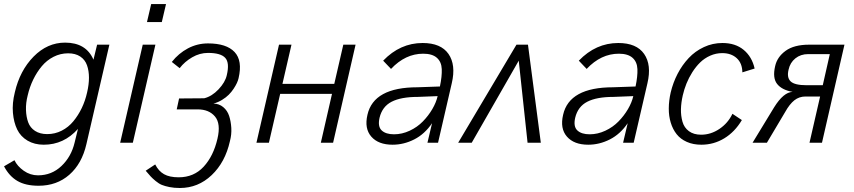

<svg xmlns="http://www.w3.org/2000/svg" viewBox="-24 -710 4250 955"><path d="M168 213.9Q103 213.9 62.3 189.9Q21.5 166 -3.9 117.2L47.9 86.9Q62 116.7 94.2 139.4Q126.5 162.1 165 162.1Q232.9 162.1 281.7 115.7Q330.6 69.3 347.2 -1L363.8 -68.8Q293.5 9.8 193.8 9.8Q147.5 9.8 113 -10.5Q78.6 -30.8 61.5 -65.9Q44.4 -101.1 40.3 -148.7Q36.1 -196.3 49.8 -251Q74.7 -358.9 143.1 -428.5Q211.4 -498 299.8 -498Q404.3 -498 440.9 -413.1L459 -487.8H520L405.8 6.8Q383.3 104.5 320.8 159.2Q258.3 213.9 168 213.9ZM210.9 -43Q249.5 -43 283 -60.1Q316.4 -77.1 340.8 -106.7Q365.2 -136.2 382.6 -172.4Q399.9 -208.5 409.2 -250Q418.5 -289.6 418.5 -323.7Q418.5 -357.9 408.7 -385.5Q398.9 -413.1 375 -429Q351.1 -444.8 314.9 -444.8Q276.4 -444.8 242.4 -427.5Q208.5 -410.2 183.8 -380.6Q159.2 -351.1 141.4 -314.5Q123.5 -277.8 113.8 -235.8Q104 -197.8 105.2 -163.1Q106.4 -128.4 116.2 -101.6Q126 -74.7 150.4 -58.8Q174.8 -43 210.9 -43Z M707 -600.1 728 -689.9H801.8L780.8 -600.1ZM573.7 0 686 -487.8H749L636.7 0Z M870.6 225.1Q842.3 225.1 819.1 220.5Q795.9 215.8 781 209.7Q766.1 203.6 750 190.2Q733.9 176.8 725.6 167.7Q717.3 158.7 700.7 139.2L748 107.9Q764.6 141.1 792 156.5Q819.3 171.9 864.7 171.9Q940.4 171.9 989 119.1Q1037.6 66.4 1057.6 -20Q1075.2 -94.7 1045.4 -130.4Q1015.6 -166 959 -166H855L866.7 -220.2L991.7 -221.2Q1029.8 -230.5 1063 -265.6Q1096.2 -300.8 1104 -335.9Q1118.7 -397.5 1096.4 -422.1Q1074.2 -446.8 1010.7 -446.8Q969.2 -446.8 931.9 -425Q894.5 -403.3 869.6 -371.1L830.6 -401.9Q864.3 -444.8 910.9 -469.5Q957.5 -494.1 1010.7 -494.1Q1102.5 -494.1 1142.8 -451.2Q1183.1 -408.2 1162.6 -320.8Q1160.2 -310.1 1154.3 -297.1Q1148.4 -284.2 1137.9 -268.3Q1127.4 -252.4 1113.8 -238.8Q1100.1 -225.1 1080.1 -212.9Q1060.1 -200.7 1037.6 -194.8Q1065.9 -194.3 1086.4 -177.2Q1106.9 -160.2 1115.7 -133.5Q1124.5 -106.9 1126.5 -73.7Q1128.4 -40.5 1119.6 -7.8Q1096.2 97.2 1028.8 161.1Q961.4 225.1 870.6 225.1Z M1251.5 0 1363.8 -487.8H1425.8L1380.9 -293H1638.7L1683.6 -487.8H1744.6L1632.8 0H1571.8L1627.4 -243.2H1369.6L1313.5 0Z M1928.7 9.8Q1857.9 9.8 1822.8 -30.5Q1787.6 -70.8 1803.7 -139.2Q1834.5 -275.9 2052.7 -275.9L2164.1 -279.8Q2174.8 -330.1 2173.3 -366.2Q2171.9 -402.3 2148.9 -422.6Q2126 -442.9 2081.1 -442.9Q1992.2 -442.9 1920.9 -367.2L1881.8 -408.2Q1966.3 -496.1 2078.1 -496.1Q2168.9 -496.1 2206.8 -441.7Q2244.6 -387.2 2223.1 -295.9L2154.8 0H2102.1L2125 -97.2Q2088.4 -43 2036.4 -16.6Q1984.4 9.8 1928.7 9.8ZM1936 -42Q1975.6 -42 2013.7 -59.8Q2051.8 -77.6 2079.3 -106Q2106.9 -134.3 2126.2 -167.2Q2145.5 -200.2 2152.8 -231.9L2053.7 -228Q1970.7 -228 1923.8 -203.9Q1877 -179.7 1863.8 -124Q1854 -80.6 1874.5 -61.3Q1895 -42 1936 -42Z M2254.9 0 2544.9 -487.8H2602.1L2666 0H2600.1L2556.2 -408.2L2322.3 0Z M2901.9 9.8Q2831.1 9.8 2795.9 -30.5Q2760.7 -70.8 2776.9 -139.2Q2807.6 -275.9 3025.9 -275.9L3137.2 -279.8Q3147.9 -330.1 3146.5 -366.2Q3145 -402.3 3122.1 -422.6Q3099.1 -442.9 3054.2 -442.9Q2965.3 -442.9 2894 -367.2L2855 -408.2Q2939.5 -496.1 3051.3 -496.1Q3142.1 -496.1 3179.9 -441.7Q3217.8 -387.2 3196.3 -295.9L3127.9 0H3075.2L3098.1 -97.2Q3061.5 -43 3009.5 -16.6Q2957.5 9.8 2901.9 9.8ZM2909.2 -42Q2948.7 -42 2986.8 -59.8Q3024.9 -77.6 3052.5 -106Q3080.1 -134.3 3099.4 -167.2Q3118.7 -200.2 3126 -231.9L3026.9 -228Q2943.8 -228 2897 -203.9Q2850.1 -179.7 2836.9 -124Q2827.1 -80.6 2847.7 -61.3Q2868.2 -42 2909.2 -42Z M3464.4 9.8Q3423.8 9.8 3392.3 -4.2Q3360.8 -18.1 3341.6 -42.5Q3322.3 -66.9 3312.3 -99.9Q3302.2 -132.8 3302.5 -170.9Q3302.7 -209 3312 -250Q3323.7 -299.3 3346.4 -343Q3369.1 -386.7 3401.4 -421.1Q3433.6 -455.6 3477.1 -475.8Q3520.5 -496.1 3569.3 -496.1Q3633.8 -496.1 3675 -461.9Q3716.3 -427.7 3729.5 -369.1L3668.5 -350.1Q3668 -395.5 3640.4 -420.7Q3612.8 -445.8 3568.4 -445.8Q3537.1 -445.8 3508.5 -433.1Q3480 -420.4 3458.5 -399.4Q3437 -378.4 3419.4 -350.6Q3401.9 -322.8 3390.4 -294.2Q3378.9 -265.6 3372.1 -235.8Q3363.8 -199.7 3363 -167Q3362.3 -134.3 3370.6 -104.7Q3378.9 -75.2 3402.6 -57.6Q3426.3 -40 3463.4 -40Q3511.7 -40 3554.4 -68.8Q3597.2 -97.7 3619.1 -144L3666 -112.8Q3630.9 -53.7 3578.6 -22Q3526.4 9.8 3464.4 9.8Z M3719.2 0 3826.2 -175.8Q3873.5 -252 3918.5 -252.9Q3864.7 -262.7 3841.3 -292.5Q3817.9 -322.3 3831.5 -380.9Q3841.3 -426.3 3883.3 -457Q3925.3 -487.8 4000.5 -487.8H4176.3L4064.5 0H4002.4L4055.2 -230H3982.4Q3951.2 -230 3927.2 -211.2Q3903.3 -192.4 3881.3 -152.8L3790.5 0ZM3988.3 -286.1H4068.4L4103.5 -440.9H3996.1Q3958.5 -440.9 3932.1 -419.7Q3905.8 -398.4 3898.4 -363.8Q3888.7 -324.7 3908.4 -305.4Q3928.2 -286.1 3988.3 -286.1Z"/></svg>

Font: HK Grotesk Light Italic
Style: Regular
Weight: 300
Italic angle: -13°
Designer: Alfredo Marco Pradil and Stefan Peev
Foundry: Hanken Design Co.
Version: Version 1.000;PS 001.000;hotconv 1.0.88;makeotf.lib2.5.64775